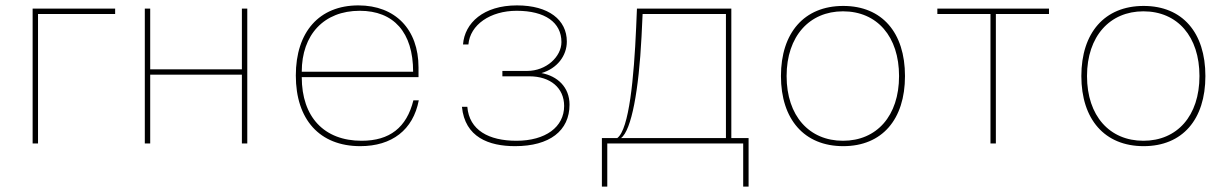

<svg xmlns="http://www.w3.org/2000/svg" viewBox="-20 -532 4570 712"><path d="M101 -480V0H121V-480H407V-500H101Z M517 0H537V-255H877V0H897V-500H877V-275H537V-500H517Z M1077 -252C1077 -89 1165 10 1316 10C1433 10 1512 -50 1533 -160H1513C1488 -59 1425 -10 1321 -10C1182 -10 1099 -98 1099 -246H1532V-282C1532 -423 1446 -512 1309 -512C1164 -512 1077 -414 1077 -252ZM1099 -266C1099 -403 1181 -492 1314 -492C1440 -492 1512 -412 1512 -266Z M2092 -144C2092 -209 2047 -250 1988 -261C2046 -278 2082 -325 2082 -378C2082 -458 2015 -512 1897 -512C1773 -512 1703 -447 1697 -367H1717C1723 -440 1798 -492 1896 -492C2001 -492 2062 -449 2062 -376C2062 -322 2006 -269 1935 -269H1843V-249H1943C2021 -249 2072 -206 2072 -139C2072 -61 2003 -10 1895 -10C1793 -10 1720 -49 1713 -136H1693C1704 -23 1793 10 1890 10C2018 10 2092 -47 2092 -144Z M2283 -20C2322 -49 2349 -199 2359 -396L2363 -480H2672V-20ZM2212 160H2232V0H2736V160H2756V-20H2692V-500H2342L2339 -429C2331 -245 2313 -52 2269 -20H2212Z M2876 -250C2876 -90 2962 10 3107 10C3251 10 3336 -89 3336 -250C3336 -411 3251 -510 3107 -510C2962 -510 2876 -410 2876 -250ZM2897 -250C2897 -398 2982 -490 3106 -490C3233 -490 3314 -396 3314 -250C3314 -102 3231 -10 3106 -10C2981 -10 2897 -102 2897 -250Z M3653 0H3673V-480H3870V-500H3456V-480H3653Z M3990 -250C3990 -90 4076 10 4221 10C4365 10 4450 -89 4450 -250C4450 -411 4365 -510 4221 -510C4076 -510 3990 -410 3990 -250ZM4011 -250C4011 -398 4096 -490 4220 -490C4347 -490 4428 -396 4428 -250C4428 -102 4345 -10 4220 -10C4095 -10 4011 -102 4011 -250Z"/></svg>

Font: Perun Thin
Style: Regular
Weight: 100
Foundry: Copyright (c) Stefan Peev, Context Ltd, 2016
Version: Version 1.089